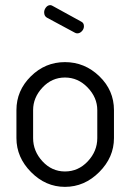

<svg xmlns="http://www.w3.org/2000/svg" viewBox="-20 -721 508 748"><path d="M424 -292V-183Q424 -108 366.5 -50.5Q309 7 233 7Q158 7 101 -50.5Q44 -108 44 -183V-292Q44 -368 100 -423.5Q156 -479 233 -479Q310 -479 367 -424Q424 -369 424 -292ZM359 -183V-292Q359 -341 321.5 -380Q284 -419 233 -419Q182 -419 145.5 -380Q109 -341 109 -292V-183Q109 -132 145.5 -92.5Q182 -53 233 -53Q285 -53 322 -92.5Q359 -132 359 -183ZM271 -594 165 -651Q152 -657 152 -673Q152 -683 159 -692Q166 -701 176 -701Q180 -701 185 -698L296 -637Q307 -632 307 -619Q307 -608 299 -599.5Q291 -591 281 -591Q276 -591 271 -594Z"/></svg>

Font: Dosis
Style: Regular
Weight: 400
Designer: Edgar Tolentino, Pablo Impallari, Igino Marini
Foundry: Edgar Tolentino, Pablo Impallari, Igino Marini
Version: Version 1.007